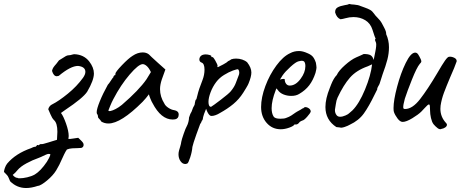

<svg xmlns="http://www.w3.org/2000/svg" viewBox="-130 -648 2320 967"><path d="M-79 265Q-88 243 -91 238.5Q-94 234 -110 218Q-110 211 -105.5 198Q-101 185 -94 176Q-51 125 27 98Q29 97 35.5 94Q42 91 48 91Q51 91 53 87.5Q55 84 57 82.5Q59 81 63 84Q66 83 70.5 79.5Q75 76 81 78Q82 79 113.5 69.5Q145 60 157 56Q159 30 159 16Q159 -28 142 -43Q132 -53 124.5 -71.5Q117 -90 113 -98Q118 -116 134 -123Q166 -139 211.5 -176Q257 -213 288 -256Q300 -273 300 -286Q300 -312 263 -316Q226 -316 166 -266Q158 -264 156 -264Q140 -264 132 -291Q134 -301 139 -308.5Q144 -316 154 -327L167 -344Q173 -347 184 -354.5Q195 -362 202.5 -366Q210 -370 220 -370Q224 -370 232 -372.5Q240 -375 245 -375Q292 -373 319 -339Q343 -308 343 -278Q343 -244 309 -186Q288 -154 198 -94L177 -79Q189 -64 202.5 -26Q216 12 216 37Q216 43 214 51Q222 53 240.5 49.5Q259 46 264 46Q268 50 275.5 57Q283 64 287 69.5Q291 75 291 80V83Q291 88 287.5 92Q284 96 279 97Q274 98 262 98Q249 98 234 99Q219 100 207 105Q200 115 193 129.5Q186 144 183 151Q169 184 153 210Q137 236 107 261Q94 272 81 280Q68 288 61 288Q28 299 2 299Q-45 299 -79 265ZM-31 250Q-15 250 7 245Q29 240 45 231Q75 213 106 167Q119 147 124 130Q121 127 116 127Q109 127 99 132Q89 137 86 138Q82 140 76.5 142.5Q71 145 63 148Q34 158 3.5 174.5Q-27 191 -42 209Q-52 222 -66 233Q-54 248 -41 248Q-41 250 -31 250Z M364 -57Q364 -68 359 -74Q357 -76 357 -83Q357 -99 372.5 -137.5Q388 -176 413 -221Q419 -227 428.5 -242Q438 -257 441 -259Q441 -263 444 -266.5Q447 -270 451 -270V-276Q451 -285 484 -319.5Q517 -354 538 -367Q563 -384 589 -384Q607 -384 620 -374Q625 -368 666 -331L703 -298L685 -248Q676 -221 676 -199Q676 -161 698 -126Q703 -115 718 -105Q733 -95 748 -93Q770 -89 770 -71Q770 -51 752 -47Q748 -46 740 -46Q681 -46 638 -129Q634 -135 627.5 -151Q621 -167 620 -173Q614 -165 605 -154Q596 -143 588 -135Q479 -26 416 -26Q396 -26 380 -36Q377 -42 370.5 -48.5Q364 -55 364 -57ZM484 -120Q570 -194 608 -249L630 -285Q620 -306 609 -315.5Q598 -325 589 -325Q568 -325 523 -272.5Q478 -220 441 -149Q432 -132 425 -114.5Q418 -97 416 -92Q416 -87 426.5 -89Q437 -91 452.5 -99Q468 -107 484 -120Z M803 178Q789 178 779 163.5Q769 149 769 129Q769 120 772 109Q773 105 777.5 90.5Q782 76 783 66Q785 55 795 26Q805 -3 811 -13Q816 -22 819 -34.5Q822 -47 822 -56Q829 -78 835 -86Q842 -108 850 -120Q851 -123 852.5 -134.5Q854 -146 859 -148Q862 -162 864 -167Q871 -198 890 -245Q900 -271 900 -297Q900 -328 885 -333Q874 -337 874 -349Q874 -356 878 -362Q882 -368 889 -371Q897 -374 905 -374Q916 -374 925.5 -371Q935 -368 934 -366Q934 -363 935 -361.5Q936 -360 939 -360Q942 -364 954 -343.5Q966 -323 966 -315Q964 -312 964.5 -311Q965 -310 968 -310Q975 -313 994.5 -323.5Q1014 -334 1019 -340Q1021 -341 1026 -343.5Q1031 -346 1034 -349Q1045 -353 1059 -353Q1075 -353 1090 -348Q1105 -343 1115 -334Q1136 -307 1136 -283Q1136 -262 1122 -228Q1120 -222 1109.5 -204.5Q1099 -187 1095 -181Q1074 -148 1045 -124Q1016 -100 978 -79Q967 -72 955.5 -68Q944 -64 936 -64Q932 -64 928 -66Q917 -74 908 -100Q895 -69 893 -58Q893 -55 891.5 -48.5Q890 -42 886 -39Q886 -38 884.5 -34Q883 -30 878 -23Q863 19 859 29Q842 77 839 92Q837 117 828 144.5Q819 172 814 175Q808 178 803 178ZM1032 -188Q1051 -211 1058 -231Q1068 -256 1072 -268Q1075 -274 1075 -282Q1075 -293 1069 -299Q1063 -300 1042.5 -292.5Q1022 -285 998.5 -270.5Q975 -256 959 -235Q941 -211 930.5 -183Q920 -155 920 -135Q920 -110 933 -110Q942 -115 982 -145.5Q1022 -176 1032 -188Z M1185 -109Q1185 -157 1206.5 -214.5Q1228 -272 1262 -318Q1296 -364 1331 -380Q1351 -391 1376 -391Q1395 -391 1419 -380Q1436 -373 1445 -363Q1454 -353 1461 -332Q1464 -314 1464 -307Q1464 -301 1459 -281Q1447 -244 1427.5 -218.5Q1408 -193 1377 -175Q1361 -165 1337 -165Q1316 -165 1297.5 -172.5Q1279 -180 1269 -195L1262 -203L1259 -195Q1238 -141 1238 -103Q1238 -77 1248 -61Q1255 -50 1282 -50Q1302 -50 1311 -54Q1326 -59 1337.5 -66.5Q1349 -74 1360 -82L1364 -84H1363Q1375 -90 1383 -95Q1391 -100 1394 -102Q1396 -102 1398 -103Q1400 -104 1402 -107Q1411 -111 1423 -104Q1435 -97 1435 -86Q1433 -78 1417 -60Q1401 -42 1393 -41Q1392 -41 1386 -38Q1380 -35 1378 -33H1379Q1370 -21 1361 -21H1353Q1349 -13 1326.5 -5Q1304 3 1284 3Q1241 3 1213 -29Q1185 -61 1185 -109ZM1384 -251Q1408 -283 1408 -315Q1408 -332 1401 -339Q1395 -342 1390 -342Q1385 -342 1373 -339Q1360 -336 1333 -311.5Q1306 -287 1293 -268L1280 -247Q1288 -250 1295.5 -250.5Q1303 -251 1304 -249Q1304 -235 1311 -226Q1318 -217 1329 -217Q1359 -217 1384 -251Z M1829 -410Q1829 -379 1821 -348Q1813 -317 1797 -274L1782 -227Q1781 -223 1775 -213.5Q1769 -204 1770 -198L1757 -172Q1728 -112 1702.5 -76.5Q1677 -41 1632 -20Q1622 -14 1605.5 -8.5Q1589 -3 1582 -6Q1578 -7 1573 -7Q1568 -7 1564 -8Q1509 -44 1509 -109Q1509 -151 1531 -205Q1532 -208 1538 -223Q1544 -238 1551 -250Q1558 -262 1566 -270Q1576 -292 1607.5 -320Q1639 -348 1664 -359Q1672 -363 1683.5 -367.5Q1695 -372 1702 -376Q1725 -376 1736 -370Q1747 -364 1752 -346Q1753 -352 1760 -386Q1767 -420 1764 -432Q1763 -436 1760 -442.5Q1757 -449 1762 -454Q1758 -459 1746 -498Q1736 -530 1710 -546Q1684 -562 1650 -562Q1630 -562 1609 -556Q1604 -554 1597 -553Q1590 -552 1585 -551Q1566 -558 1558 -585Q1557 -603 1570 -610.5Q1583 -618 1606 -622Q1622 -624 1629 -628Q1641 -625 1653 -625Q1675 -623 1685 -618Q1704 -611 1707 -610Q1724 -604 1734.5 -598Q1745 -592 1754 -579Q1759 -571 1772 -558Q1786 -544 1792 -533Q1794 -529 1805 -508.5Q1816 -488 1815 -476Q1829 -445 1829 -410ZM1744 -324 1722 -314Q1665 -294 1632.5 -257Q1600 -220 1570 -156Q1564 -143 1561.5 -124Q1559 -105 1557 -96V-92Q1557 -78 1566 -67Q1572 -60 1583 -60Q1595 -60 1610 -66.5Q1625 -73 1630 -79Q1640 -87 1645 -92Q1679 -126 1708.5 -197.5Q1738 -269 1744 -324Z M2053 -23Q2045 -34 2040.5 -54Q2036 -74 2036 -91Q2036 -108 2035 -115Q2034 -122 2030 -122Q2025 -122 2009 -104L1992 -86Q1977 -71 1946.5 -52.5Q1916 -34 1898 -34Q1885 -34 1872 -51.5Q1859 -69 1854 -84Q1852 -89 1852 -104Q1852 -143 1870 -211Q1888 -279 1913.5 -331Q1939 -383 1961 -383Q1970 -383 1976 -374Q1982 -365 1989 -350Q1992 -343 1992 -339Q1992 -336 1990 -333Q1988 -330 1984 -326Q1969 -308 1945 -248Q1921 -188 1909 -151Q1900 -118 1901 -107V-106Q1901 -99 1910 -99Q1947 -99 1985.5 -148.5Q2024 -198 2073 -281Q2098 -324 2111 -342.5Q2124 -361 2131 -362Q2143 -364 2157 -357.5Q2171 -351 2170 -339Q2161 -312 2137 -258Q2118 -213 2106 -181Q2094 -149 2089 -116Q2088 -111 2088 -100Q2088 -59 2117 -28Q2121 -24 2121 -20Q2121 -12 2112 -6Q2103 0 2094 1Q2085 6 2073.5 -3Q2062 -12 2053 -23Z"/></svg>

Font: Caveat
Style: Regular
Weight: 400
Designer: Pablo Impallari
Foundry: Pablo Impallari
Version: Version 1.500; ttfautohint (v1.6)